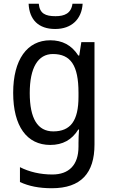

<svg xmlns="http://www.w3.org/2000/svg" viewBox="-20 -760 599 1020"><path d="M419 -740H365C358 -689 323 -674 275 -674C221 -674 191 -688 186 -740H132C136 -656 184 -606 273 -606C361 -606 414 -659 419 -740ZM247 -546C124 -546 50 -443 50 -267C50 -89 123 10 247 10C313 10 362 -17 396 -72H400C398 -53 397 -18 397 0V19C397 117 346 167 258 167C194 167 135 153 86 128V207C133 229 188 240 255 240C411 240 482 159 482 8V-536H412L401 -465H396C360 -521 310 -546 247 -546ZM261 -473C355 -473 397 -413 397 -268V-246C397 -119 355 -62 263 -62C180 -62 138 -130 138 -266C138 -399 181 -473 261 -473Z"/></svg>

Font: Noto Sans Khmer UI SemiCondensed
Style: Regular
Weight: 400
Width: 4
Designer: Danh Hong and the Monotype Design Team
Foundry: Monotype Imaging Inc.
Version: Version 2.002